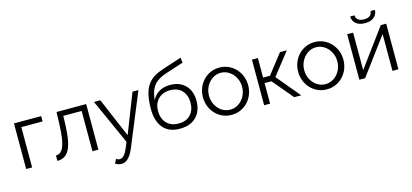

<svg xmlns="http://www.w3.org/2000/svg" viewBox="-74 -1324 4550 2119"><g transform="rotate(-15 2200.5 -264.0)"><path d="M74.1 0V-521.1H384.9V-460.5H142.1V0Z M430 2.8V-58.8Q456.6 -58.8 478 -73.2Q499.4 -87.6 515.8 -122.6Q532.2 -157.6 542.3 -219.2Q552.4 -280.8 555.4 -376L560.8 -521.1H899.3V0H831.4V-460.5H621.5L619.2 -370.4Q615.5 -261.6 602.2 -189.4Q588.9 -117.2 565.4 -75.4Q541.9 -33.5 508 -15.3Q474.2 2.8 430 2.8Z M1105.9 217.8Q1089.2 217.8 1071.7 212.5Q1054.2 207.2 1036.5 196.6L1060.6 149Q1071.6 155.5 1081.5 159Q1091.3 162.5 1101.9 162.5Q1128.3 162.5 1151.1 136.8Q1173.9 111.1 1195 60.6L1221.2 -3.5L988.6 -521.1H1060.8L1252.4 -70.2L1428.4 -521.1H1496.3L1247.6 82.4Q1228.1 129.4 1206.1 159.2Q1184.2 189 1159.1 203.4Q1134 217.8 1105.9 217.8Z M1830.4 10Q1703.7 10 1639.3 -67.4Q1574.9 -144.8 1574.9 -281.8Q1574.9 -379.4 1590.8 -446.2Q1606.6 -513 1637.8 -556.6Q1668.9 -600.3 1714.6 -627.9Q1760.2 -655.6 1819.2 -674.5L2038.4 -746.2L2044.3 -687L1832.8 -618.4Q1772.8 -597.8 1732.7 -567.1Q1692.6 -536.5 1670.3 -488.5Q1648 -440.5 1641 -365.3Q1667 -422.8 1720.9 -454.2Q1774.8 -485.6 1845.9 -485.6Q1921.6 -485.6 1975.3 -454.8Q2028.9 -424 2057 -369.1Q2085.1 -314.1 2085.1 -242.2Q2085.1 -165.9 2055.6 -109.4Q2026.2 -52.8 1969.4 -21.4Q1912.6 10 1830.4 10ZM1830.4 -49.5Q1919.3 -49.5 1967.5 -101.4Q2015.7 -153.3 2015.7 -239.4Q2015.7 -323.5 1968.1 -376.2Q1920.6 -428.9 1830.4 -428.9Q1777.9 -428.9 1736.1 -407.1Q1694.2 -385.4 1669.8 -343.2Q1645.3 -301 1645.3 -239.4Q1645.3 -185.3 1666.5 -142.1Q1687.6 -98.9 1728.8 -74.2Q1770.1 -49.5 1830.4 -49.5Z M2421.2 10Q2364.6 10 2317.5 -11.4Q2270.4 -32.7 2235.6 -70.2Q2200.9 -107.7 2181.9 -156.4Q2162.9 -205.2 2162.9 -259.4Q2162.9 -314.7 2182.1 -363.4Q2201.2 -412.1 2235.9 -449.6Q2270.6 -487.1 2318.1 -508.5Q2365.6 -529.8 2421.6 -529.8Q2477.6 -529.8 2524.7 -508.5Q2571.8 -487.1 2606.9 -449.6Q2641.9 -412.1 2661.1 -363.4Q2680.2 -314.7 2680.2 -259.4Q2680.2 -205.2 2661.2 -156.4Q2642.2 -107.7 2607.4 -70.2Q2572.5 -32.7 2525.2 -11.4Q2477.9 10 2421.2 10ZM2232.3 -258.2Q2232.3 -200.3 2257.9 -152.8Q2283.5 -105.2 2326.1 -77.4Q2368.8 -49.5 2420.9 -49.5Q2473.1 -49.5 2516.2 -77.9Q2559.4 -106.2 2585.1 -154.4Q2610.8 -202.6 2610.8 -260.4Q2610.8 -318.2 2585.1 -365.9Q2559.4 -413.6 2516.3 -442Q2473.2 -470.3 2421.2 -470.3Q2369.4 -470.3 2326.5 -441.4Q2283.5 -412.5 2257.9 -364.7Q2232.3 -316.9 2232.3 -258.2Z M2793.1 0V-521.1H2861.1V-297.6H2939.4L3113.7 -521.1H3191.9L2993.1 -268.1L3217 0H3137.1L2939.4 -234.8H2861.1V0Z M3509.2 10Q3452.6 10 3405.5 -11.4Q3358.4 -32.7 3323.6 -70.2Q3288.9 -107.7 3269.9 -156.4Q3250.9 -205.2 3250.9 -259.4Q3250.9 -314.7 3270.1 -363.4Q3289.2 -412.1 3323.9 -449.6Q3358.6 -487.1 3406.1 -508.5Q3453.6 -529.8 3509.6 -529.8Q3565.6 -529.8 3612.7 -508.5Q3659.8 -487.1 3694.9 -449.6Q3729.9 -412.1 3749.1 -363.4Q3768.2 -314.7 3768.2 -259.4Q3768.2 -205.2 3749.2 -156.4Q3730.2 -107.7 3695.4 -70.2Q3660.5 -32.7 3613.2 -11.4Q3565.9 10 3509.2 10ZM3320.3 -258.2Q3320.3 -200.3 3345.9 -152.8Q3371.5 -105.2 3414.1 -77.4Q3456.8 -49.5 3508.9 -49.5Q3561.1 -49.5 3604.2 -77.9Q3647.4 -106.2 3673.1 -154.4Q3698.8 -202.6 3698.8 -260.4Q3698.8 -318.2 3673.1 -365.9Q3647.4 -413.6 3604.3 -442Q3561.2 -470.3 3509.2 -470.3Q3457.4 -470.3 3414.5 -441.4Q3371.5 -412.5 3345.9 -364.7Q3320.3 -316.9 3320.3 -258.2Z M3881.1 0V-520.1H3949.1V-91.5L4265.5 -521.1H4327.3V0H4259.3V-420.9L3947.2 0ZM4105.1 -586.9Q4037.2 -586.9 4000.5 -619.2Q3963.8 -651.5 3963.8 -700.4H4013.1Q4013.1 -669.8 4035.8 -650.1Q4058.6 -630.4 4105.1 -630.4Q4150.8 -630.4 4172.5 -649.4Q4194.2 -668.4 4197 -700.4H4246.1Q4246.1 -651.5 4209.3 -619.2Q4172.6 -586.9 4105.1 -586.9Z"/></g></svg>

Font: Raleway Thin
Style: Regular
Weight: 100
Designer: Matt McInerney, Pablo Impallari, Rodrigo Fuenzalida
Foundry: Matt McInerney, Pablo Impallari, Rodrigo Fuenzalida
Version: Version 4.026